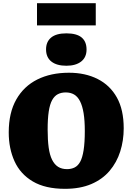

<svg xmlns="http://www.w3.org/2000/svg" viewBox="-20 -1175 834 1209"><path d="M389 14Q265 14 186.5 -32.5Q108 -79 71.5 -159.5Q35 -240 35 -341Q35 -465 82.5 -548.5Q130 -632 215 -674.5Q300 -717 414 -717Q517 -717 595 -677.5Q673 -638 716 -561Q759 -484 759 -367Q759 -290 737 -221Q715 -152 670 -99Q625 -46 555 -16Q485 14 389 14ZM402 -110Q429 -110 450 -120.5Q471 -131 485 -156.5Q499 -182 506.5 -229.5Q514 -277 514 -350Q514 -416 506.5 -462Q499 -508 484 -537.5Q469 -567 446.5 -580Q424 -593 394 -593Q366 -593 344.5 -582Q323 -571 308.5 -545Q294 -519 287 -473.5Q280 -428 280 -359Q280 -293 286.5 -246Q293 -199 308 -169Q323 -139 346 -124.5Q369 -110 402 -110ZM398 -761Q337 -761 303.5 -787.5Q270 -814 270 -864Q270 -912 302 -938.5Q334 -965 398 -965Q463 -965 494 -939Q525 -913 525 -863Q525 -814 491 -787.5Q457 -761 398 -761ZM213 -1015V-1155H583V-1015Z"/></svg>

Font: Literata 18pt Black
Style: Regular
Weight: 900
Designer: Latin by Veronika Burian and Jose Scaglione. Greek by Irene Vlachou. Cyrillic by Vera Evstafieva.
Foundry: TypeTogether
Version: Version 3.103;gftools[0.9.29]